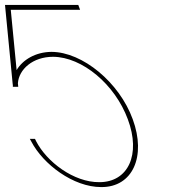

<svg xmlns="http://www.w3.org/2000/svg" viewBox="-135 -770 730 781"><path d="M173.4 -750H183.4L190.8 -730H180.8H-91.2L-67.4 -484.9C-42.9 -526.5 9 -558.3 73.9 -559C200.9 -559 351 -434 404.9 -285C460.6 -134 405 -8 276.7 -9C162.7 -9 40.4 -102 -7.5 -194L-13.6 -205H7.4L11.7 -196C54.7 -112 164.7 -28 269.3 -29C386.3 -29 439 -141 384.9 -285C332.5 -427 199.6 -538 81.2 -539C-2.2 -539 -58.4 -487.5 -62.2 -431.2L-60.8 -417H-61.8H-81.8H-82.8L-82.7 -423.5L-83.6 -430L-114 -743L-114.6 -750H-106.6Z"/></svg>

Font: Nordica Plus
Style: NordicaClassicUltraLightOpObl
Weight: 300
Version: Version 1